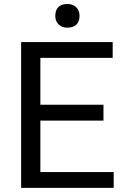

<svg xmlns="http://www.w3.org/2000/svg" viewBox="-20 -916 607 936"><path d="M83 0V-710.9H529.3V-633.8H176.8V-405.3H484.4V-328.1H176.8V-77.1H534.2V0ZM249.5 -838.9Q249.5 -866.7 264.6 -881.6Q279.8 -896.5 308.6 -896.5Q335.4 -896.5 351.6 -880.6Q367.7 -864.7 367.7 -838.9Q367.7 -811 352.5 -796.1Q337.4 -781.2 308.6 -781.2Q281.7 -781.2 265.6 -797.1Q249.5 -813 249.5 -838.9Z"/></svg>

Font: RobotoFlex
Style: Regular
Weight: 400
Designer: Berlow after Robertson
Foundry: Google
Version: Version 2.136